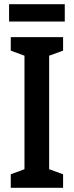

<svg xmlns="http://www.w3.org/2000/svg" viewBox="-20 -890 350 910"><path d="M279 0H31V-64L96 -88V-626L31 -650V-714H279V-650L213 -626V-88L279 -64ZM287 -870V-788H23V-870Z"/></svg>

Font: Noto Sans Lao UI ExtCond SemBd
Style: Regular
Weight: 600
Width: 2
Designer: Monotype Design Team
Foundry: Monotype Imaging Inc.
Version: Version 2.000; ttfautohint (v1.8.4.7-5d5b)